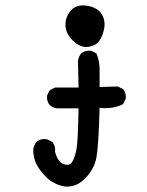

<svg xmlns="http://www.w3.org/2000/svg" viewBox="-20 -550 540 703"><path d="M216.8 132.8Q175.8 125 150.4 99.6Q125 74.2 113.3 50.8Q101.6 27.3 101.6 -2Q103.5 -17.6 113.3 -30.3Q128.9 -43.9 152.3 -40L171.9 -30.3Q183.6 -15.6 181.6 5.9Q191.4 43 212.9 50.8Q234.4 58.6 244.1 43Q253.9 27.3 259.8 -2.4Q265.6 -32.2 267.6 -153.3H189.5Q173.8 -155.3 162.1 -165Q150.4 -178.7 152.3 -200.2L162.1 -219.7L181.6 -229.5H267.6L265.6 -327.1Q267.6 -342.8 277.3 -354.5Q291 -366.2 313.5 -364.3L333 -354.5Q344.7 -327.1 344.7 -294.9Q344.7 -262.7 344.7 -231.4L411.1 -233.4L430.7 -223.6Q442.4 -210 440.4 -188.5L430.7 -168.9Q393.6 -149.4 344.7 -155.3Q340.8 -13.7 333 27.3Q325.2 68.4 292.5 102.5Q259.8 136.7 216.8 132.8ZM291 -377.9Q263.7 -381.8 241.2 -407.2Q218.8 -432.6 219.7 -461.9Q220.7 -491.2 241.2 -513.2Q261.7 -535.2 299.8 -528.8Q337.9 -522.5 353 -497.1Q368.2 -471.7 359.9 -438.5Q351.6 -405.3 335.4 -391.6Q319.3 -377.9 291 -377.9Z"/></svg>

Font: NaikaiFont
Style: Regular
Weight: 400
Version: Version 1.67